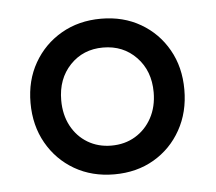

<svg xmlns="http://www.w3.org/2000/svg" viewBox="-35 -766 452 402"><g transform="rotate(-5 191.0 -564.5)"><path d="M190.4 -400.4Q143.6 -400.4 106.9 -421.6Q70.3 -442.9 49.3 -480Q28.3 -517.1 28.3 -564.5Q28.3 -611.8 49.3 -648.4Q70.3 -685.1 106.9 -706.3Q143.6 -727.5 190.4 -727.5Q237.3 -727.5 273.7 -706.3Q310.1 -685.1 330.8 -648.4Q351.6 -611.8 351.6 -564.5Q351.6 -517.1 330.8 -480Q310.1 -442.9 273.7 -421.6Q237.3 -400.4 190.4 -400.4ZM189.5 -460.9Q217.8 -460.9 239.7 -474.1Q261.7 -487.3 274.4 -510.7Q287.1 -534.2 287.1 -564.5Q287.1 -609.4 259.5 -638.2Q231.9 -667 189.5 -667Q147.5 -667 120.1 -638.2Q92.8 -609.4 92.8 -564.5Q92.8 -534.2 105.2 -510.7Q117.7 -487.3 139.6 -474.1Q161.6 -460.9 189.5 -460.9Z"/></g></svg>

Font: Reddit Sans
Style: Regular
Weight: 400
Designer: Stephen Hutchings
Foundry: Reddit
Version: Version 1.014